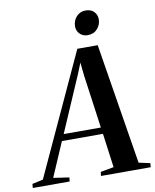

<svg xmlns="http://www.w3.org/2000/svg" viewBox="-176 -1032 895 1108"><g transform="rotate(-10 271.5 -478.0)"><path d="M-75 0 -73 -23.5 -9.5 -37.5 317.5 -746.5H437L551.5 -38L618 -23.5L616 0H324.5L327.5 -23.5L405 -37.5L378 -237.5H137.5L51 -37L143.5 -23.5L141 0ZM154.5 -275.5H372.5L329 -588L321 -665L297 -605ZM390.5 -813.5Q371.5 -813.5 357 -822.2Q342.5 -831 334.5 -845.5Q326.5 -860 327 -877Q327.5 -910 348.8 -933Q370 -956 402 -956Q434.5 -956 452 -937Q469.5 -918 469 -893Q469 -861.5 447.8 -837.5Q426.5 -813.5 390.5 -813.5Z"/></g></svg>

Font: Merriweather 120pt SemiBold
Style: Italic
Weight: 600
Italic angle: -7.8°
Version: Version 2.101